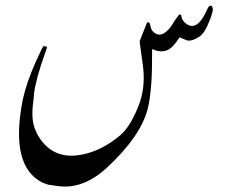

<svg xmlns="http://www.w3.org/2000/svg" viewBox="-20 -551 831 689"><path d="M100.1 -191.4Q89.4 -120.6 108.4 -81.1Q110.8 -76.2 112.3 -71.8Q164.6 23.9 270.5 4.4Q345.2 -8.8 413.6 -67.4Q446.8 -96.7 475.6 -167Q502.4 -232.9 493.7 -309.1L481 -402.8Q493.2 -434.6 505.9 -465.8Q507.3 -471.2 511.2 -471.2Q516.1 -471.2 517.6 -466.3Q519.5 -459 521.5 -451.2L523.4 -445.8Q528.8 -436 539.1 -430.2Q551.8 -422.9 566.9 -430.7Q580.1 -438 594.2 -456.5L605 -474.1L620.6 -496.1Q623 -499 625.5 -499Q629.9 -498.5 630.4 -495.1Q632.8 -478.5 645 -468.3Q685.1 -434.6 720.2 -510.3Q727.1 -524.9 727.5 -525.4Q740.7 -538.6 743.7 -519.5Q745.1 -508.8 729.5 -470.7Q713.9 -431.6 694.8 -418.9Q666.5 -400.9 648.9 -406.7Q646 -407.7 634.3 -413.1Q625 -418 624 -416.5Q612.3 -398.4 601.1 -386.2Q571.8 -354 525.9 -375Q525.9 -293.9 523.4 -258.8Q519 -194.3 509.8 -159.2Q483.9 -61.5 366.7 47.9Q279.3 129.9 187.5 116.7Q187.5 116.7 153.3 111.8Q139.6 107.4 132.8 104.5Q14.6 45.9 61.5 -192.4Q64 -201.2 65.9 -210.4Q65.9 -210.4 70.8 -229Q88.9 -291.5 129.4 -374.5L136.7 -386.2Q147.9 -382.8 148.9 -382.8Q144 -363.8 141.1 -358.9Q108.4 -266.1 102.1 -215.3Q101.1 -203.1 100.1 -191.4Z"/></svg>

Font: Urdu Khush Khati
Style: Regular
Weight: 400
Version: Version 001.500